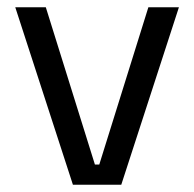

<svg xmlns="http://www.w3.org/2000/svg" viewBox="-20 -508 534 528"><path d="M253 -55.5 388 -488H472L313.5 0H180.5L22 -488H106L241 -55.5Z"/></svg>

Font: Anek Gurmukhi Medium
Style: Regular
Weight: 400
Version: Version 1.003